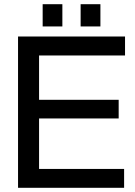

<svg xmlns="http://www.w3.org/2000/svg" viewBox="-20 -894 643 914"><path d="M65.9 0V-720.2H575.2V-629.9H166V-418.9H544.9V-330.1H166V-89.8H570.8V0ZM183.1 -768.1V-874H276.9V-768.1ZM363.8 -768.1V-874H458V-768.1Z"/></svg>

Font: Aspekta 450
Style: Regular
Weight: 450
Designer: Ivo Dolenc
Version: Version 2.000